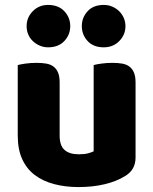

<svg xmlns="http://www.w3.org/2000/svg" viewBox="-20 -743 622 779"><path d="M52 -479Q62 -482 83.5 -485Q105 -488 128 -488Q150 -488 167.5 -485Q185 -482 197 -473Q209 -464 215.5 -448.5Q222 -433 222 -408V-193Q222 -152 242 -134.5Q262 -117 300 -117Q323 -117 337.5 -121Q352 -125 360 -129V-479Q370 -482 391.5 -485Q413 -488 436 -488Q458 -488 475.5 -485Q493 -482 505 -473Q517 -464 523.5 -448.5Q530 -433 530 -408V-104Q530 -54 488 -29Q453 -7 404.5 4.5Q356 16 299 16Q245 16 199.5 4Q154 -8 121 -33Q88 -58 70 -97.5Q52 -137 52 -193ZM88 -637Q88 -672 113 -697.5Q138 -723 175 -723Q217 -723 241 -697.5Q265 -672 265 -637Q265 -602 241 -576.5Q217 -551 175 -551Q157 -551 141 -558Q125 -565 113 -576.5Q101 -588 94.5 -603.5Q88 -619 88 -637ZM312 -637Q312 -672 335.5 -697.5Q359 -723 401 -723Q420 -723 436 -716Q452 -709 464 -697Q476 -685 482.5 -669.5Q489 -654 489 -637Q489 -602 464 -576.5Q439 -551 401 -551Q359 -551 335.5 -576.5Q312 -602 312 -637Z"/></svg>

Font: Baloo Bhaina
Style: Regular
Weight: 400
Designer: Manish Minz, Shuchita Grover and Ek Type
Foundry: Ek Type
Version: Version 1.443;PS 1.000;hotconv 16.6.51;makeotf.lib2.5.65220;